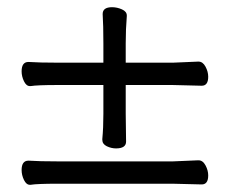

<svg xmlns="http://www.w3.org/2000/svg" viewBox="-20 -521 640 533"><path d="M460 -73Q467 -73 530 -76H531Q543 -76 550.5 -62Q558 -48 558 -34Q558 -9 540 -9L459 -11H140Q83 -11 65 -8H63Q53 -8 46.5 -21.5Q40 -35 40 -49Q40 -75 59 -75Q89 -73 141 -73ZM460 -347Q467 -347 530 -350H531Q543 -350 550.5 -336Q558 -322 558 -308Q558 -283 540 -283L459 -285H329V-206L330 -128Q330 -109 302 -109Q289 -109 276.5 -115Q264 -121 264 -133V-135Q267 -166 267 -205V-285H140Q83 -285 65 -282H63Q53 -282 46.5 -295.5Q40 -309 40 -323Q40 -349 59 -349Q89 -347 141 -347H267V-400Q267 -452 265 -482Q265 -501 291 -501Q305 -501 318.5 -495Q332 -489 332 -478V-476Q329 -440 329 -401V-347Z"/></svg>

Font: LXGW WenKai
Style: Regular
Weight: 400
Designer: LXGW / Fontworks Inc.
Foundry: LXGW / Fontworks Inc.
Version: Version 1.520; June 14, 2025